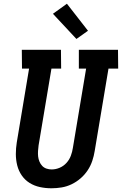

<svg xmlns="http://www.w3.org/2000/svg" viewBox="-20 -1002 654 1030"><path d="M256 8Q224 8 194 1.5Q164 -5 139 -20.5Q114 -36 97 -60.5Q80 -85 72.5 -114.5Q65 -144 65 -175.5Q65 -207 70 -238L136 -634H98L97 -735H307L308 -634H256L187 -222Q185 -207 184 -192Q183 -177 184.5 -163Q186 -149 191.5 -135.5Q197 -122 206.5 -112Q216 -102 229.5 -97.5Q243 -93 257 -93Q279 -93 300 -102Q321 -111 336.5 -128Q352 -145 360 -166.5Q368 -188 371 -209L442 -634H403V-735H613L614 -634H562L488 -192Q484 -166 475 -139Q466 -112 450 -88Q434 -64 412 -45Q390 -26 364 -13.5Q338 -1 310.5 3.5Q283 8 256 8ZM390 -793 264 -928 339 -982 452 -837Z"/></svg>

Font: Iosevka Etoile
Style: Bold Italic
Weight: 700
Italic angle: -9°
Designer: Belleve Invis
Foundry: Belleve Invis
Version: Version 28.1.0; ttfautohint (v1.8.4)